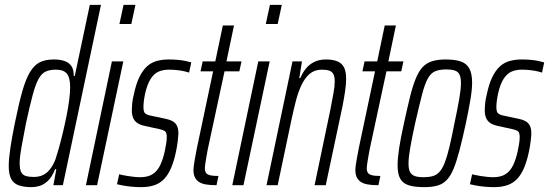

<svg xmlns="http://www.w3.org/2000/svg" viewBox="-20 -763 2262 791"><path d="M111 8Q78 8 57 0.5Q36 -7 26 -26Q16 -45 16 -79Q16 -108 22.5 -152Q29 -196 41 -255Q57 -334 71.5 -385.5Q86 -437 103.5 -466Q121 -495 144 -506.5Q167 -518 202 -518Q229 -518 247.5 -511Q266 -504 275 -489.5Q284 -475 284 -450H288L350 -743H396L239 0H200L212 -66H207Q194 -33 177 -17.5Q160 -2 143 3Q126 8 111 8ZM119 -34Q141 -34 157.5 -42Q174 -50 187 -67Q200 -84 209 -108Q215 -126 223 -154.5Q231 -183 239 -216.5Q247 -250 254 -285Q261 -320 265 -350.5Q269 -381 269 -404Q269 -443 255.5 -459.5Q242 -476 211 -476Q186 -476 169 -468.5Q152 -461 139.5 -439Q127 -417 115 -373Q103 -329 87 -255Q75 -194 68 -154.5Q61 -115 61 -91Q61 -67 67 -54.5Q73 -42 86.5 -38Q100 -34 119 -34Z M472 -664 489 -743H538L521 -664ZM334 0 441 -510H488L380 0Z M560 8Q541 8 521 6Q501 4 485 1Q469 -2 462 -4L471 -45Q475 -44 484 -42Q493 -40 505.5 -38Q518 -36 531.5 -34.5Q545 -33 558 -33Q590 -33 609.5 -46Q629 -59 640.5 -83.5Q652 -108 659 -141Q662 -156 664.5 -170.5Q667 -185 667 -198Q667 -218 659 -223Q651 -228 637 -231L573 -245Q547 -251 535 -266Q523 -281 523 -309Q523 -318 524.5 -335.5Q526 -353 531 -372Q540 -416 553.5 -444Q567 -472 584.5 -488.5Q602 -505 625 -511.5Q648 -518 675 -518Q694 -518 711.5 -516.5Q729 -515 743.5 -512Q758 -509 768 -506L759 -464Q754 -466 741 -469Q728 -472 711 -474Q694 -476 675 -476Q652 -476 633.5 -468Q615 -460 601 -438.5Q587 -417 578 -378Q574 -359 572.5 -345.5Q571 -332 571 -322Q571 -302 578 -296Q585 -290 599 -287L665 -273Q680 -270 691.5 -263.5Q703 -257 709 -245Q715 -233 715 -212Q715 -205 712.5 -183.5Q710 -162 705 -138Q697 -100 685.5 -72.5Q674 -45 657.5 -27Q641 -9 617.5 -0.5Q594 8 560 8Z M872 0Q844 0 826 -3.5Q808 -7 797.5 -15Q787 -23 782 -34.5Q777 -46 777 -63Q777 -69 778.5 -81.5Q780 -94 783.5 -112Q787 -130 791 -152L858 -469H806L815 -510H867L898 -658H944L913 -510H975L966 -469H905L836 -148Q833 -132 830.5 -117.5Q828 -103 826 -90Q824 -77 824 -66Q824 -59 828 -52Q832 -45 844 -41.5Q856 -38 880 -38Z M1075 -664 1092 -743H1141L1124 -664ZM937 0 1044 -510H1091L983 0Z M1078 0 1185 -510H1224L1213 -441H1217Q1226 -462 1239 -479Q1252 -496 1273 -507Q1294 -518 1323 -518Q1352 -518 1370.5 -510Q1389 -502 1397.5 -485Q1406 -468 1406 -438Q1406 -417 1402 -389Q1398 -361 1391 -325L1322 0H1276L1341 -311Q1349 -352 1354 -380Q1359 -408 1359 -427Q1359 -447 1353.5 -457.5Q1348 -468 1336.5 -472Q1325 -476 1306 -476Q1276 -476 1256 -459Q1236 -442 1222 -412.5Q1208 -383 1198.5 -345.5Q1189 -308 1180 -266L1124 0Z M1539 0Q1511 0 1493 -3.5Q1475 -7 1464.5 -15Q1454 -23 1449 -34.5Q1444 -46 1444 -63Q1444 -69 1445.5 -81.5Q1447 -94 1450.5 -112Q1454 -130 1458 -152L1525 -469H1473L1482 -510H1534L1565 -658H1611L1580 -510H1642L1633 -469H1572L1503 -148Q1500 -132 1497.5 -117.5Q1495 -103 1493 -90Q1491 -77 1491 -66Q1491 -59 1495 -52Q1499 -45 1511 -41.5Q1523 -38 1547 -38Z M1728 8Q1689 8 1664.5 0.5Q1640 -7 1629 -26.5Q1618 -46 1618 -82Q1618 -111 1624.5 -153.5Q1631 -196 1644 -254Q1658 -319 1669.5 -365Q1681 -411 1693.5 -441Q1706 -471 1722 -487.5Q1738 -504 1761 -511Q1784 -518 1816 -518Q1855 -518 1879 -509.5Q1903 -501 1914 -480Q1925 -459 1925 -422Q1925 -394 1918 -352.5Q1911 -311 1899 -254Q1885 -189 1873 -143.5Q1861 -98 1849 -68.5Q1837 -39 1821 -22Q1805 -5 1782.5 1.5Q1760 8 1728 8ZM1725 -33Q1747 -33 1763 -37.5Q1779 -42 1791 -55.5Q1803 -69 1812.5 -93.5Q1822 -118 1831.5 -157.5Q1841 -197 1852 -254Q1865 -315 1872 -355.5Q1879 -396 1879 -420Q1879 -444 1873 -456Q1867 -468 1853.5 -472.5Q1840 -477 1819 -477Q1791 -477 1773 -469.5Q1755 -462 1742.5 -439.5Q1730 -417 1718.5 -372.5Q1707 -328 1690 -254Q1677 -194 1670 -154Q1663 -114 1663 -89Q1663 -66 1669.5 -54Q1676 -42 1689.5 -37.5Q1703 -33 1725 -33Z M2014 8Q1995 8 1975 6Q1955 4 1939 1Q1923 -2 1916 -4L1925 -45Q1929 -44 1938 -42Q1947 -40 1959.5 -38Q1972 -36 1985.5 -34.5Q1999 -33 2012 -33Q2044 -33 2063.5 -46Q2083 -59 2094.5 -83.5Q2106 -108 2113 -141Q2116 -156 2118.5 -170.5Q2121 -185 2121 -198Q2121 -218 2113 -223Q2105 -228 2091 -231L2027 -245Q2001 -251 1989 -266Q1977 -281 1977 -309Q1977 -318 1978.5 -335.5Q1980 -353 1985 -372Q1994 -416 2007.5 -444Q2021 -472 2038.5 -488.5Q2056 -505 2079 -511.5Q2102 -518 2129 -518Q2148 -518 2165.5 -516.5Q2183 -515 2197.5 -512Q2212 -509 2222 -506L2213 -464Q2208 -466 2195 -469Q2182 -472 2165 -474Q2148 -476 2129 -476Q2106 -476 2087.5 -468Q2069 -460 2055 -438.5Q2041 -417 2032 -378Q2028 -359 2026.5 -345.5Q2025 -332 2025 -322Q2025 -302 2032 -296Q2039 -290 2053 -287L2119 -273Q2134 -270 2145.5 -263.5Q2157 -257 2163 -245Q2169 -233 2169 -212Q2169 -205 2166.5 -183.5Q2164 -162 2159 -138Q2151 -100 2139.5 -72.5Q2128 -45 2111.5 -27Q2095 -9 2071.5 -0.5Q2048 8 2014 8Z"/></svg>

Font: Saira UltraCondensed Light
Style: Italic
Weight: 300
Width: 1
Italic angle: -12°
Designer: Hector Gatti with collaboration of the Omnibus-Type team
Foundry: Omnibus-Type
Version: Version 1.101